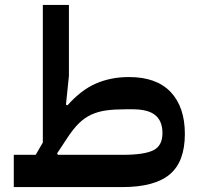

<svg xmlns="http://www.w3.org/2000/svg" viewBox="-20 -760 809 780"><path d="M36 -131H125L154 -181V-740H260V-452L248 -335L254 -332Q310 -395 370.5 -421Q431 -447 504 -447Q616 -447 673.5 -386Q731 -325 731 -216Q731 -103 669.5 -51.5Q608 0 477 0H36ZM212 -137 215 -131H477Q566 -131 603 -149.5Q640 -168 640 -219Q640 -268 611 -292Q582 -316 519 -316H489Q445 -316 412 -311.5Q379 -307 351.5 -294.5Q324 -282 301 -259.5Q278 -237 255 -202Z"/></svg>

Font: IBM Plex Arabic SemiBold
Style: Regular
Weight: 600
Designer: Mike Abbink, Paul van der Laan, Pieter van Rosmalen, Wael Morcos, Khajak Apelian
Foundry: Bold Monday
Version: Version 1.0